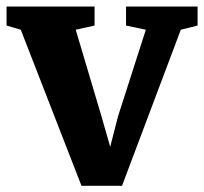

<svg xmlns="http://www.w3.org/2000/svg" viewBox="-26 -574 638 601"><path d="M229 7.5 39 -481 -5.5 -494V-553.5H270V-494L211 -481L291 -212L319 -114.5L343.5 -210L430.5 -481L368.5 -494V-553.5H592.5V-494L540 -481L356 7.5Z"/></svg>

Font: Merriweather 24pt ExtraBold
Style: Regular
Weight: 800
Version: Version 2.100